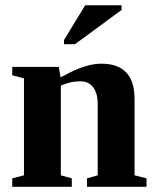

<svg xmlns="http://www.w3.org/2000/svg" viewBox="-20 -715 596 735"><path d="M211.9 -418.9 245.1 -436Q313.5 -471.2 368.2 -471.2Q495.1 -471.2 495.1 -335.9V-43.9L541 -32.2V0H313V-32.2L354 -43.9V-316.9Q354 -357.9 336.7 -380.9Q319.3 -403.8 287.1 -403.8Q250 -403.8 212.9 -387.2V-43.9L254.9 -32.2V0H26.9V-32.2L71.8 -43.9V-415L26.9 -426.8V-459H205.1ZM225.1 -545.9V-562L306.2 -694.8H445.3V-676.8L267.1 -545.9Z"/></svg>

Font: Liberation Serif
Style: Bold
Weight: 700
Designer: Steve Matteson
Foundry: Ascender Corporation
Version: Version 2.1.5